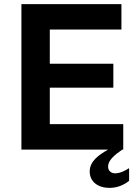

<svg xmlns="http://www.w3.org/2000/svg" viewBox="-20 -723 670 928"><path d="M83.5 -703.1V0H502.4C458.5 25.4 413.6 55.2 413.6 106C413.6 155.8 454.1 185.1 509.3 185.1C547.9 185.1 579.6 170.4 604 150.9V89.8C585.4 101.6 560.5 114.7 537.1 114.7C517.1 114.7 502.4 103 502.4 82C502.4 52.2 532.7 26.4 571.3 0H575.7V-123H220.7V-299.3H527.8V-415H220.7V-580.1H566.9V-703.1Z"/></svg>

Font: Faust Sans Bold
Style: Regular
Weight: 700
Designer: Andreas Faust
Version: Version 1.003;Glyphs 3.1.2 (3151)